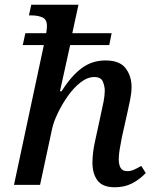

<svg xmlns="http://www.w3.org/2000/svg" viewBox="-20 -780 653 810"><path d="M464 10Q413 10 391.5 -18.5Q370 -47 370 -94Q370 -115 373 -139Q376 -163 382 -189L402 -281Q412 -325 417 -351.5Q422 -378 422 -397Q422 -416 414 -435.5Q406 -455 378 -455Q349 -455 320 -432.5Q291 -410 266 -374.5Q241 -339 223 -301Q205 -263 199 -233L149 0H39L165 -590H76L87 -640H175Q177 -651 177.5 -659Q178 -667 178 -671Q178 -698 159 -706.5Q140 -715 113 -715H102L112 -760H311L285 -640H451L441 -590H276L233 -395H240Q280 -459 324 -492Q368 -525 425 -525Q485 -525 510 -492Q535 -459 535 -413Q535 -389 529 -359Q523 -329 517 -303L494 -200Q489 -174 485 -150.5Q481 -127 481 -108Q481 -85 489 -71.5Q497 -58 517 -58Q531 -58 544 -63.5Q557 -69 576 -80L595 -50Q568 -22 536.5 -6Q505 10 464 10Z"/></svg>

Font: Noto Serif Medium
Style: Italic
Weight: 500
Italic angle: -12°
Designer: Monotype Design Team
Foundry: Monotype Imaging Inc.
Version: Version 2.014; ttfautohint (v1.8.4.7-5d5b)